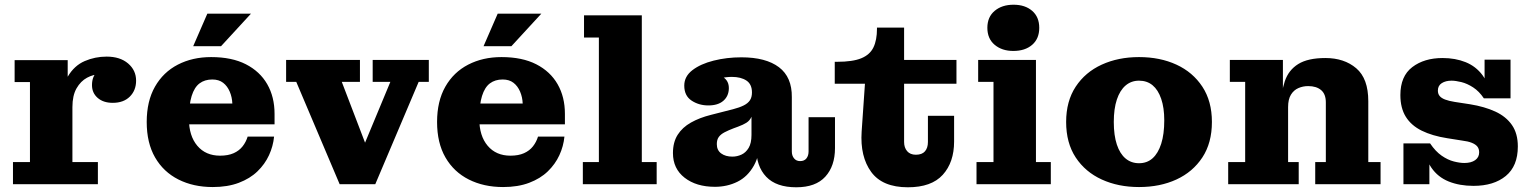

<svg xmlns="http://www.w3.org/2000/svg" viewBox="-20 -781 6505 814"><path d="M35 0V-94H107V-433H42V-526H267V-345L287 -349V-94H395V0ZM237 -327Q240 -410 267.5 -456.5Q295 -503 339 -522Q383 -541 432 -541Q489 -541 523 -512Q557 -483 557 -439Q557 -398 530.5 -371.5Q504 -345 458 -345Q418 -345 394 -366Q370 -387 370 -420Q370 -459 394.5 -479Q419 -499 474 -495L464 -437Q459 -451 443.5 -458.5Q428 -466 404 -466Q376 -466 349 -451.5Q322 -437 304.5 -406.5Q287 -376 287 -327Z M882 12Q800 12 736.5 -20Q673 -52 637.5 -113.5Q602 -175 602 -264Q602 -352 637 -413.5Q672 -475 734 -507Q796 -539 875 -539L880 -444Q848 -444 826 -427.5Q804 -411 792.5 -374Q781 -337 781 -277Q781 -205 816.5 -163Q852 -121 913 -121Q947 -121 970.5 -131.5Q994 -142 1008.5 -160.5Q1023 -179 1030 -202H1142Q1138 -161 1120.5 -123Q1103 -85 1071.5 -54.5Q1040 -24 992.5 -6Q945 12 882 12ZM684 -254V-342H965L1144 -298V-254ZM965 -342Q964 -369 954 -392.5Q944 -416 926 -430Q908 -444 880 -444L875 -539Q963 -539 1022.5 -508.5Q1082 -478 1113 -424Q1144 -370 1144 -298ZM799 -585 859 -723H1044L917 -585Z M1420 0 1236 -434H1193V-527H1506V-434H1429L1548 -123L1506 -124L1635 -434H1560V-527H1798V-434H1755L1571 0Z M2113 12Q2031 12 1967.5 -20Q1904 -52 1868.5 -113.5Q1833 -175 1833 -264Q1833 -352 1868 -413.5Q1903 -475 1965 -507Q2027 -539 2106 -539L2111 -444Q2079 -444 2057 -427.5Q2035 -411 2023.5 -374Q2012 -337 2012 -277Q2012 -205 2047.5 -163Q2083 -121 2144 -121Q2178 -121 2201.5 -131.5Q2225 -142 2239.5 -160.5Q2254 -179 2261 -202H2373Q2369 -161 2351.5 -123Q2334 -85 2302.5 -54.5Q2271 -24 2223.5 -6Q2176 12 2113 12ZM1915 -254V-342H2196L2375 -298V-254ZM2196 -342Q2195 -369 2185 -392.5Q2175 -416 2157 -430Q2139 -444 2111 -444L2106 -539Q2194 -539 2253.5 -508.5Q2313 -478 2344 -424Q2375 -370 2375 -298ZM2030 -585 2090 -723H2275L2148 -585Z M2451 0V-94H2519V-622H2456V-716H2701V-94H2764V0Z M2983 -334Q2943 -334 2912 -354.5Q2881 -375 2881 -418Q2881 -457 2915.5 -483.5Q2950 -510 3005.5 -524Q3061 -538 3123 -538Q3227 -538 3282.5 -496Q3338 -454 3337 -369L3168 -389Q3168 -424 3144.5 -439.5Q3121 -455 3083 -455Q3058 -455 3034.5 -449Q3011 -443 2994.5 -429Q2978 -415 2973 -391L2977 -472Q3020 -470 3045.5 -454Q3071 -438 3070 -405Q3069 -373 3046.5 -353.5Q3024 -334 2983 -334ZM3356 13Q3271 13 3228.5 -31.5Q3186 -76 3186 -155V-171H3166V-286H3161L3168 -341V-389L3337 -369V-139Q3337 -121 3346.5 -109.5Q3356 -98 3372 -98Q3390 -98 3399 -109.5Q3408 -121 3408 -139V-284H3520V-153Q3520 -77 3479 -32Q3438 13 3356 13ZM3011 11Q2932 11 2882.5 -27.5Q2833 -66 2833 -132Q2833 -178 2853 -209.5Q2873 -241 2909.5 -261.5Q2946 -282 2994 -294L3088 -318Q3115 -325 3133 -334Q3151 -343 3159.5 -356Q3168 -369 3168 -389L3170 -286H3166Q3159 -270 3145 -261Q3131 -252 3109 -244L3090 -237Q3069 -229 3052.5 -220.5Q3036 -212 3027.5 -200.5Q3019 -189 3019 -170Q3019 -144 3037.5 -130.5Q3056 -117 3085 -117Q3105 -117 3123.5 -125.5Q3142 -134 3154 -154Q3166 -174 3166 -209L3203 -206Q3203 -127 3176.5 -79.5Q3150 -32 3106.5 -10.5Q3063 11 3011 11Z M3829 13Q3721 13 3673.5 -52Q3626 -117 3633 -223L3647 -426H3519V-519H3529Q3595 -519 3631.5 -534Q3668 -549 3683 -580Q3698 -611 3698 -659V-664H3813V-179Q3813 -155 3826 -140Q3839 -125 3863 -125Q3889 -125 3901.5 -139.5Q3914 -154 3914 -179V-290H4025V-181Q4025 -93 3977 -40Q3929 13 3829 13ZM3813 -426V-527H4035V-426Z M4120 0V-94H4192V-434H4127V-527H4372V-94H4435V0ZM4276 -565Q4228 -565 4197 -591Q4166 -617 4166 -663Q4166 -709 4197 -735Q4228 -761 4277 -761Q4326 -761 4356 -735Q4386 -709 4386 -663Q4386 -617 4356 -591Q4326 -565 4276 -565Z M4809 12Q4721 12 4651 -20Q4581 -52 4540.5 -113.5Q4500 -175 4500 -264Q4500 -352 4540.5 -413.5Q4581 -475 4651 -507Q4721 -539 4809 -539Q4898 -539 4967.5 -507Q5037 -475 5077.5 -413.5Q5118 -352 5118 -264Q5118 -175 5077.5 -113.5Q5037 -52 4967.5 -20Q4898 12 4809 12ZM4809 -89Q4843 -89 4866.5 -110Q4890 -131 4903 -171.5Q4916 -212 4916 -271Q4916 -324 4903 -362Q4890 -400 4866.5 -419.5Q4843 -439 4809 -439Q4776 -439 4752 -418.5Q4728 -398 4715 -359Q4702 -320 4702 -264Q4702 -207 4715 -168Q4728 -129 4752 -109Q4776 -89 4809 -89Z M5556 0V-94H5601V-347Q5601 -382 5581 -399Q5561 -416 5526 -416Q5504 -416 5484.5 -407.5Q5465 -399 5453 -379.5Q5441 -360 5441 -327L5411 -326Q5411 -389 5427 -436.5Q5443 -484 5484 -509.5Q5525 -535 5599 -535Q5679 -535 5730 -491.5Q5781 -448 5781 -352V-94H5833V0ZM5187 0V-94H5259V-434H5194V-527H5419V-350L5441 -353V-94H5486V0Z M6227 7Q6168 7 6122 -11.5Q6076 -30 6048.5 -70Q6021 -110 6016 -173H6043Q6066 -139 6092 -121Q6118 -103 6143.5 -96.5Q6169 -90 6188 -90Q6217 -90 6234 -102Q6251 -114 6251 -135Q6251 -150 6243.5 -159.5Q6236 -169 6220 -175.5Q6204 -182 6179 -185L6116 -195Q6052 -205 6007.5 -227Q5963 -249 5940 -286Q5917 -323 5917 -378Q5917 -458 5967.5 -496.5Q6018 -535 6096 -535Q6150 -535 6193.5 -517.5Q6237 -500 6265 -462.5Q6293 -425 6297 -364H6271Q6251 -394 6225.5 -410.5Q6200 -427 6175.5 -433Q6151 -439 6134 -439Q6109 -439 6092.5 -428.5Q6076 -418 6076 -397Q6076 -383 6083.5 -374Q6091 -365 6106.5 -359Q6122 -353 6147 -349L6212 -339Q6274 -329 6319.5 -308Q6365 -287 6390 -251Q6415 -215 6415 -160Q6415 -77 6364 -35Q6313 7 6227 7ZM5930 0V-173H6016L6040 -122V0ZM6297 -364 6274 -414V-528H6384V-364Z"/></svg>

Font: Montagu Slab 24pt
Style: Bold
Weight: 700
Designer: Florian Karsten
Foundry: Florian Karsten
Version: Version 1.000